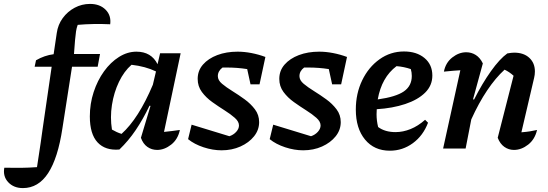

<svg xmlns="http://www.w3.org/2000/svg" viewBox="-151 -759 2801 981"><path d="M-34 202Q-81 202 -109 172Q-137 142 -129 98Q-85 99 -44.5 98.5Q-4 98 38 95Q44 55 48.5 26Q53 -3 57 -30.5Q61 -58 66 -95L113 -418H26L33 -451Q76 -476 123 -482L139 -590Q145 -633 169.5 -666.5Q194 -700 230.5 -719.5Q267 -739 309 -739Q359 -739 388.5 -709.5Q418 -680 412 -635Q326 -639 246 -632Q240 -616 237.5 -598.5Q235 -581 232.5 -554.5Q230 -528 227 -483H360L348 -418H217L168 -104Q145 49 95 125.5Q45 202 -34 202Z M459 5Q387 11 347.5 -31.5Q308 -74 308 -164Q308 -229 327.5 -288.5Q347 -348 380.5 -394.5Q414 -441 457 -468Q500 -495 546 -495Q622 -495 654 -431L667 -487H772L687 -85Q707 -87 727 -89.5Q747 -92 768 -95Q758 -47 723.5 -20Q689 7 652 7Q624 7 602 -8.5Q580 -24 569 -55L618 -218L613 -219Q580 -150 542.5 -94.5Q505 -39 459 5ZM421 -97Q433 -90 445 -84.5Q457 -79 470 -75Q557 -153 630 -326L646 -394Q592 -420 521 -428Q483 -395 457 -341Q431 -287 421 -223Q411 -159 421 -97Z M810 -48 828 -122 1021 -63Q1042 -70 1056 -85.5Q1070 -101 1070 -118Q1070 -138 1048.5 -157Q1027 -176 996 -195.5Q965 -215 933.5 -237.5Q902 -260 880.5 -289Q859 -318 859 -356Q859 -398 886 -429Q913 -460 959 -477.5Q1005 -495 1063 -495Q1097 -495 1133.5 -488Q1170 -481 1205 -468L1175 -328H1129L1112 -406Q1061 -414 1007 -414Q996 -414 986 -414Q962 -396 962 -370Q962 -349 983.5 -331Q1005 -313 1036.5 -293.5Q1068 -274 1099 -251.5Q1130 -229 1151.5 -200.5Q1173 -172 1173 -135Q1173 -95 1147 -62.5Q1121 -30 1077.5 -10.5Q1034 9 981 9Q936 9 889 -6.5Q842 -22 810 -48Z M1227 -48 1245 -122 1438 -63Q1459 -70 1473 -85.5Q1487 -101 1487 -118Q1487 -138 1465.5 -157Q1444 -176 1413 -195.5Q1382 -215 1350.5 -237.5Q1319 -260 1297.5 -289Q1276 -318 1276 -356Q1276 -398 1303 -429Q1330 -460 1376 -477.5Q1422 -495 1480 -495Q1514 -495 1550.5 -488Q1587 -481 1622 -468L1592 -328H1546L1529 -406Q1478 -414 1424 -414Q1413 -414 1403 -414Q1379 -396 1379 -370Q1379 -349 1400.5 -331Q1422 -313 1453.5 -293.5Q1485 -274 1516 -251.5Q1547 -229 1568.5 -200.5Q1590 -172 1590 -135Q1590 -95 1564 -62.5Q1538 -30 1494.5 -10.5Q1451 9 1398 9Q1353 9 1306 -6.5Q1259 -22 1227 -48Z M1841 11Q1761 11 1714 -46Q1667 -103 1667 -199Q1667 -281 1699.5 -348.5Q1732 -416 1788 -456Q1844 -496 1913 -496Q1978 -496 2018 -462.5Q2058 -429 2058 -373Q2058 -322 2021 -285.5Q1984 -249 1919.5 -227.5Q1855 -206 1774 -201Q1773 -188 1773 -175Q1773 -142 1781 -110Q1816 -84 1870 -84Q1908 -84 1946.5 -99.5Q1985 -115 2021 -147L2036 -132Q2011 -66 1958.5 -27.5Q1906 11 1841 11ZM1953 -371Q1953 -389 1948 -406Q1913 -418 1875 -421Q1799 -364 1779 -251Q1872 -264 1912.5 -292Q1953 -320 1953 -371Z M2113 0 2201 -400Q2184 -399 2164.5 -397.5Q2145 -396 2117 -393Q2126 -439 2160 -465.5Q2194 -492 2231 -492Q2258 -492 2280 -478Q2302 -464 2316 -435L2266 -252L2271 -250Q2313 -333 2357.5 -395.5Q2402 -458 2441 -486Q2463 -490 2476 -490Q2525 -490 2553.5 -463.5Q2582 -437 2582 -394Q2582 -377 2578 -361L2513 -83Q2539 -85 2557 -88Q2575 -91 2593 -95Q2582 -47 2547.5 -20Q2513 7 2475 7Q2448 7 2426 -8.5Q2404 -24 2392 -55L2473 -372Q2451 -392 2427 -403Q2381 -361 2338 -297Q2295 -233 2257 -149L2228 0Z"/></svg>

Font: Piazzolla SemiBold
Style: Italic
Weight: 600
Italic angle: -11.3°
Designer: Juan Pablo del Peral
Foundry: Huerta Tipografica
Version: Version 1.330